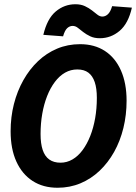

<svg xmlns="http://www.w3.org/2000/svg" viewBox="-20 -872 641 904"><path d="M251 12Q183 12 133.5 -20Q84 -52 57 -111.5Q30 -171 30 -254Q30 -321 45.5 -382Q61 -443 90 -494.5Q119 -546 159 -584Q199 -622 249 -643Q299 -664 357 -664Q425 -664 474 -632Q523 -600 549.5 -540Q576 -480 576 -398Q576 -331 561 -269.5Q546 -208 517.5 -157Q489 -106 449 -68Q409 -30 359 -9Q309 12 251 12ZM265 -106Q295 -106 321.5 -121.5Q348 -137 369 -165.5Q390 -194 405 -232Q420 -270 428 -315.5Q436 -361 436 -411Q436 -456 426 -485.5Q416 -515 396 -530Q376 -545 344 -545Q313 -545 286.5 -530Q260 -515 238.5 -486.5Q217 -458 202 -420Q187 -382 179 -336.5Q171 -291 171 -241Q171 -196 181 -166Q191 -136 212 -121Q233 -106 265 -106ZM450 -692Q424 -692 405 -701Q386 -710 372 -721Q358 -732 346.5 -741Q335 -750 322 -750Q308 -750 296.5 -739.5Q285 -729 277 -701L184 -708Q202 -784 242.5 -818Q283 -852 335 -852Q361 -852 380 -843Q399 -834 413 -823Q427 -812 438.5 -803Q450 -794 462 -794Q476 -794 488 -805Q500 -816 508 -843L601 -836Q584 -761 543 -726.5Q502 -692 450 -692Z"/></svg>

Font: Source Code Pro ExtraLight
Style: Bold Italic
Weight: 700
Italic angle: -11°
Monospace: yes
Version: Version 1.016;hotconv 1.0.116;makeotfexe 2.5.65601